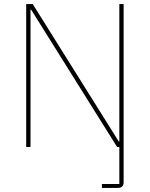

<svg xmlns="http://www.w3.org/2000/svg" viewBox="-20 -718 732 938"><path d="M129 0H108V-698H140L458 -190L560 -27H563V-190V-698H584V171Q584 186 577 193Q570 200 555 200H478V181H563V0H552L234 -508L132 -671H129V-508Z"/></svg>

Font: IBM Plex Sans Thin
Style: Regular
Weight: 250
Designer: Mike Abbink, Paul van der Laan, Pieter van Rosmalen
Foundry: Bold Monday
Version: Version 3.201